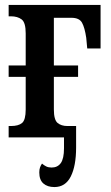

<svg xmlns="http://www.w3.org/2000/svg" viewBox="-20 -556 449 777"><path d="M15 0V-46H24Q55 -46 69.5 -58.5Q84 -71 84 -113V-245H15V-291H84V-421Q84 -465 67.5 -477.5Q51 -490 24 -490H15V-536H387V-360H333L329 -403Q323 -444 312 -464Q301 -484 269 -484H198V-291H296V-245H198V-113Q198 -71 213 -58.5Q228 -46 253 -46H288V41Q288 115 266.5 158Q245 201 200 201Q172 201 155.5 186.5Q139 172 139 142Q139 130 142 121.5Q145 113 150 106Q158 113 167 117.5Q176 122 189 122Q213 122 226 104Q239 86 239 44V0Z"/></svg>

Font: Noto Serif ExtraCondensed SemiBold
Style: Regular
Weight: 600
Width: 2
Designer: Monotype Design Team
Foundry: Monotype Imaging Inc.
Version: Version 2.015; ttfautohint (v1.8.4.7-5d5b)